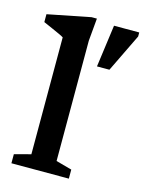

<svg xmlns="http://www.w3.org/2000/svg" viewBox="-112 -803 660 872"><g transform="rotate(15 218.0 -367.5)"><path d="M224 -63 298.5 -42.5V0H28.5V-42.5L105.5 -63V-612.5Q99 -617 83 -624.2Q67 -631.5 46.8 -640.5Q26.5 -649.5 7 -658V-695L208.5 -735H233.5L224 -628.5ZM290 -525.5 317 -724H435.5V-705L348.5 -525.5Z"/></g></svg>

Font: Newsreader 9pt Medium
Style: Regular
Weight: 500
Designer: Hugues Gentile
Foundry: Production Type
Version: Version 1.003